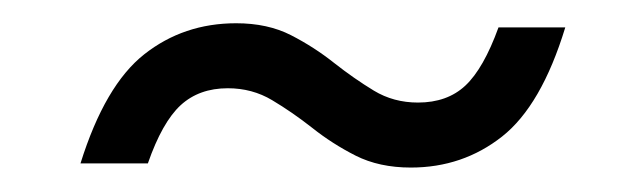

<svg xmlns="http://www.w3.org/2000/svg" viewBox="-20 -298 540 161"><path d="M454 -275Q434 -209.5 401 -183.5Q368 -157.5 324.5 -157.5Q298 -157.5 278.2 -167.5Q258.5 -177.5 241.8 -190.8Q225 -204 208.2 -214Q191.5 -224 171 -224Q147 -224 131.5 -209.8Q116 -195.5 104 -161H47.5Q68 -226.5 101 -252.5Q134 -278.5 178 -278.5Q204.5 -278.5 224 -268.5Q243.5 -258.5 260.2 -245.2Q277 -232 293.5 -222Q310 -212 330.5 -212Q355 -212 370.2 -226.2Q385.5 -240.5 398 -275Z"/></svg>

Font: Newsreader 16pt SemiBold
Style: Italic
Weight: 600
Italic angle: -17°
Designer: Hugues Gentile
Foundry: Production Type
Version: Version 1.003; ttfautohint (v1.8.3)